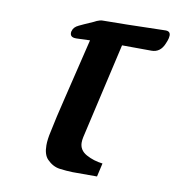

<svg xmlns="http://www.w3.org/2000/svg" viewBox="-62 -524 558 602"><g transform="rotate(10 216.5 -223.0)"><path d="M291.5 -397.5 221.7 -92.8Q219.7 -83.5 219.7 -75.7Q219.7 -51.3 243.2 -38.3Q266.6 -25.4 295.4 -22L285.6 21H207.5Q188 20.5 166 17.6Q144 14.6 126 -3.9Q112.3 -18.1 112.3 -47.9Q112.3 -66.9 118.2 -92.3Q123.5 -118.7 128.9 -142.1Q130.4 -147.9 142.6 -199.7L189.9 -395.5Q166.5 -395 147.9 -394H145Q124 -394 127.4 -413.1L127.9 -414.1Q130.9 -427.2 147 -434.6Q156.7 -439.5 191.4 -454.6Q197.3 -457.5 200.2 -459Q210.4 -463.4 217.8 -463.4L295.9 -464.4L417.5 -467.3H418Q433.1 -467.3 433.1 -453.6Q433.1 -450.2 432.1 -445.3Q430.7 -438.5 425.8 -427.2Q413.6 -397 385.3 -397Z"/></g></svg>

Font: Caudex
Style: Bold
Weight: 700
Italic angle: -13°
Version: Version 1.04